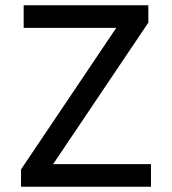

<svg xmlns="http://www.w3.org/2000/svg" viewBox="-20 -710 654 730"><path d="M60 -66 422 -604H70V-690H544V-624L182 -86H554V0H60Z"/></svg>

Font: Radio Canada
Style: Regular
Weight: 400
Designer: Charles Daoud, Etienne Aubert Bonn, Alexandre Saumier Demers, Jacques Le Bailly
Foundry: Radio-Canada
Version: Version 2.104;gftools[0.9.28.dev5+ged2979d]